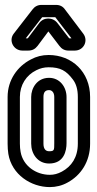

<svg xmlns="http://www.w3.org/2000/svg" viewBox="-20 -731 396 782"><path d="M61 -336C61 -385 87 -425 128 -445C144 -453 160 -457 178 -457C226 -457 250 -443 277 -407C290 -390 297 -367 297 -336V-146C297 -90 271 -53 232 -32C215 -23 200 -19 183 -19C126 -19 74 -56 64 -112C62 -123 61 -133 61 -146ZM178 -507C152 -507 128 -501 106 -489C51 -461 11 -405 11 -336V-146C11 -131 12 -117 14 -104C28 -20 106 31 183 31C208 31 233 25 256 12C309 -17 347 -72 347 -146V-336C347 -438 273 -507 178 -507ZM180 -414C130 -414 107 -371 107 -336V-146C107 -105 133 -65 180 -65C241 -65 251 -117 251 -148V-336C251 -376 224 -414 180 -414ZM180 -364C190 -364 201 -356 201 -336V-148C201 -119 201 -115 180 -115C167 -115 157 -123 157 -146V-336C157 -355 164 -364 180 -364ZM214 -637C195 -662 157 -662 139 -636L94 -576C93 -576 93 -575 93 -575H85L151 -660C152 -660 152 -661 152 -661H205L206 -660L271 -575H262L261 -576ZM177 -603 222 -544C231 -532 243 -525 259 -525H285C321 -525 341 -565 319 -594L245 -692C236 -705 224 -711 208 -711H149C133 -711 121 -704 112 -692L36 -594C14 -566 35 -525 71 -525H95C111 -525 123 -531 133 -544Z"/></svg>

Font: DIN Rundschrift
Style: EngKont
Weight: 400
Width: 3
Version: Version 1.027